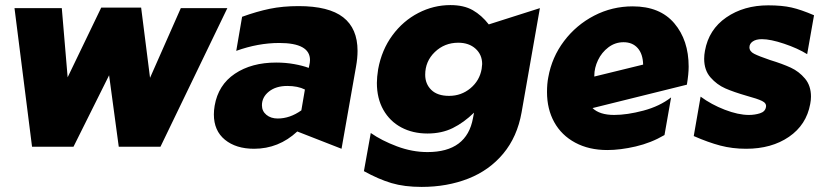

<svg xmlns="http://www.w3.org/2000/svg" viewBox="-20 -573 3255 755"><path d="M37 -541 106 4H269L409 -277L447 4H611L874 -541H691L570 -267L535 -543H378L246 -269L223 -541Z M1072 -107Q1045 -107 1027.5 -121.5Q1010 -136 1010 -159Q1010 -191 1037.5 -213Q1065 -235 1110 -235Q1151 -235 1179 -221L1165 -139Q1120 -107 1072 -107ZM1386 -373Q1386 -461 1329.5 -505Q1273 -549 1154 -549Q1092 -549 1041 -538.5Q990 -528 932 -507L909 -373Q995 -404 1078 -404Q1199 -404 1199 -337Q1199 -327 1196 -315L1194 -306Q1170 -315 1136.5 -321Q1103 -327 1066 -327Q969 -327 903.5 -283Q838 -239 824 -157Q821 -139 821 -123Q821 -59 864.5 -23.5Q908 12 979 12Q1076 12 1149 -56L1323 12L1380 -311Q1386 -344 1386 -373Z M1652 -279Q1652 -332 1690 -368.5Q1728 -405 1782 -405Q1824 -405 1850 -381.5Q1876 -358 1876 -321Q1876 -316 1874 -302Q1866 -256 1830 -226Q1794 -196 1746 -196Q1700 -196 1676 -219.5Q1652 -243 1652 -279ZM1661 25Q1601 25 1541 2.5Q1481 -20 1438 -50L1411 100Q1469 132 1519.5 147Q1570 162 1638 162Q1738 162 1821 129.5Q1904 97 1959 31Q2014 -35 2031 -131L2103 -541L1902 -477Q1874 -513 1839 -533Q1804 -553 1751 -553Q1685 -553 1625 -522Q1565 -491 1523 -434Q1481 -377 1467 -301Q1462 -269 1462 -247Q1462 -186 1487.5 -141Q1513 -96 1558 -72Q1603 -48 1661 -48Q1717 -48 1760.5 -69.5Q1804 -91 1844 -130L1840 -109Q1816 25 1661 25Z M2395 -121Q2338 -121 2310 -148L2681 -240Q2688 -282 2688 -311Q2688 -415 2631.5 -481.5Q2575 -548 2468 -548Q2387 -548 2316.5 -511.5Q2246 -475 2198 -411.5Q2150 -348 2136 -269Q2131 -244 2131 -211Q2131 -144 2159.5 -92.5Q2188 -41 2242 -12Q2296 17 2368 17Q2419 17 2479.5 3Q2540 -11 2593 -42L2619 -190Q2574 -155 2510 -138Q2446 -121 2395 -121ZM2432 -407Q2467 -407 2487.5 -384Q2508 -361 2509 -319L2317 -272V-275Q2317 -306 2331.5 -336.5Q2346 -367 2372.5 -387Q2399 -407 2432 -407Z M2925 -121Q2883 -121 2830 -141.5Q2777 -162 2735 -193L2708 -38Q2765 -13 2812.5 -0.5Q2860 12 2914 12Q3014 12 3082.5 -35Q3151 -82 3166 -164Q3169 -179 3169 -193Q3169 -236 3145.5 -264Q3122 -292 3089.5 -307Q3057 -322 3008 -337Q2964 -352 2945.5 -361.5Q2927 -371 2927 -387Q2927 -401 2940 -410Q2953 -419 2976 -419Q3010 -419 3063.5 -401Q3117 -383 3154 -360L3181 -513Q3130 -535 3092.5 -543.5Q3055 -552 3001 -552Q2905 -552 2836 -504.5Q2767 -457 2752 -373Q2749 -357 2749 -342Q2749 -297 2774 -268.5Q2799 -240 2832 -225.5Q2865 -211 2917 -196Q2958 -185 2976.5 -176Q2995 -167 2992 -152Q2989 -134 2968.5 -127.5Q2948 -121 2925 -121Z"/></svg>

Font: Geom Black
Style: Bold Italic
Weight: 900
Italic angle: -10°
Version: Version 1.102